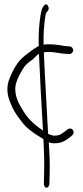

<svg xmlns="http://www.w3.org/2000/svg" viewBox="-20 -680 391 902"><path d="M20 -298C10 -263 15 -230 28 -199C40 -166 57 -141 76 -116C108 -70 149 -49 183 -27C183 -26 183 -26 184 -26C187 32 189 89 187 146L186 184C186 193 192 202 198 202C204 202 212 194 212 185L213 147C215 96 213 41 209 -11C220 -8 230 -6 240 -7C274 -7 294 -24 313 -39C319 -44 326 -49 326 -58C326 -68 319 -76 310 -76C300 -76 295 -71 290 -66C275 -57 265 -43 240 -43C228 -41 216 -48 206 -51C200 -176 191 -308 186 -434C192 -435 199 -436 206 -436C241 -436 265 -427 297 -427L305 -426C315 -426 324 -434 324 -444C324 -453 316 -462 307 -462L299 -463C294 -463 289 -463 283 -464C255 -469 237 -472 205 -472C198 -472 191 -471 185 -470C183 -516 187 -561 192 -598C194 -609 196 -617 198 -622L202 -626C219 -640 200 -670 189 -656C179 -646 175 -637 170 -606C164 -566 160 -516 162 -464C149 -457 139 -451 113 -431C89 -414 72 -397 62 -382C44 -356 31 -330 20 -298ZM55 -288C64 -317 77 -339 92 -363C99 -374 113 -387 134 -401C146 -414 156 -423 163 -427C168 -308 175 -186 182 -67C140 -95 108 -123 81 -173C63 -201 44 -243 55 -288Z"/></svg>

Font: Stray Cat
Style: UltCn
Weight: 400
Version: Version 1.0